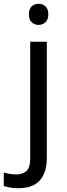

<svg xmlns="http://www.w3.org/2000/svg" viewBox="-75 -757 353 1017"><path d="M22 240Q-3 240 -22 236.5Q-41 233 -55 228V157Q-40 161 -24 164Q-8 167 11 167Q43 167 64 149.5Q85 132 85 83V-536H173V80Q173 130 157 166Q141 202 108 221Q75 240 22 240ZM78 -681Q78 -710 93 -723.5Q108 -737 130 -737Q150 -737 165.5 -723.5Q181 -710 181 -681Q181 -653 165.5 -639Q150 -625 130 -625Q108 -625 93 -639Q78 -653 78 -681Z"/></svg>

Font: guzrati25
Style: Book
Weight: 400
Designer: Jelle Bosma - Monotype Design Team, Universal Thirst
Foundry: Monotype Imaging Inc.
Version: Version 2.106